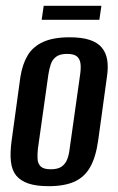

<svg xmlns="http://www.w3.org/2000/svg" viewBox="-20 -631 404 659"><path d="M147 8Q105 8 78 -1Q51 -10 36 -28Q21 -46 17.5 -76Q14 -106 20 -149L50 -367Q57 -411 75 -441Q93 -471 128 -487Q163 -503 219 -503Q261 -503 288 -494Q315 -485 329.5 -467.5Q344 -450 348 -425Q352 -400 347 -367L317 -149Q309 -92 289.5 -57.5Q270 -23 235.5 -7.5Q201 8 147 8ZM154 -50Q179 -50 192 -59.5Q205 -69 211 -85Q217 -101 219 -120L255 -375Q258 -395 256.5 -411Q255 -427 245 -436.5Q235 -446 210 -446Q186 -446 173 -436.5Q160 -427 154.5 -411Q149 -395 146 -375L110 -120Q108 -101 109 -85Q110 -69 120 -59.5Q130 -50 154 -50ZM123 -563 130 -611H328L321 -563Z"/></svg>

Font: Alumni Sans Thin SemiBold
Style: Italic
Weight: 600
Italic angle: -8°
Version: Version 1.016